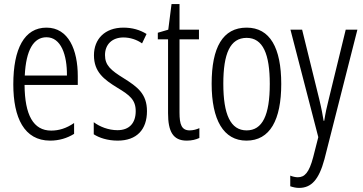

<svg xmlns="http://www.w3.org/2000/svg" viewBox="-20 -677 1773 938"><path d="M207 -542C99 -542 45 -439 45 -265C45 -102 98 10 225 10C269 10 308 -2 342 -23V-76C304 -50 268 -39 230 -39C143 -39 101 -115 100 -262H360V-305C360 -433 315 -542 207 -542ZM207 -495C278 -495 308 -409 307 -308H101C107 -434 145 -495 207 -495Z M698 -134C698 -219 651 -253 584 -295C521 -334 493 -358 493 -408C493 -461 529 -494 583 -494C616 -494 649 -483 674 -465L696 -511C664 -531 626 -542 583 -542C492 -542 439 -486 439 -407C439 -326 487 -289 554 -248C614 -212 643 -189 643 -134C643 -76 612 -41 554 -41C510 -41 467 -58 438 -80V-21C464 -4 505 10 555 10C648 10 698 -44 698 -134Z M907 -40C867 -40 857 -69 857 -127V-485H952V-532H857V-657H818L802 -532L751 -517V-485H801V-124C801 -35 825 10 892 10C917 10 937 5 954 -3V-51C941 -45 924 -40 907 -40Z M1354 -267C1354 -443 1299 -542 1185 -542C1068 -542 1014 -445 1014 -268C1014 -91 1072 10 1184 10C1299 10 1354 -91 1354 -267ZM1071 -268C1071 -415 1104 -492 1185 -492C1265 -492 1298 -412 1298 -267C1298 -114 1262 -40 1185 -40C1106 -40 1071 -118 1071 -268Z M1399 -532 1535 -7 1510 91C1490 167 1468 189 1435 189C1424 189 1410 186 1398 181V233C1413 238 1427 241 1441 241C1501 241 1538 201 1565 101L1726 -532H1669L1586 -192C1577 -157 1570 -125 1564 -87H1561C1556 -116 1552 -141 1540 -191L1456 -532Z"/></svg>

Font: Noto Sans Bengali ExtraCondensed Light
Style: Regular
Weight: 300
Width: 2
Designer: Joana Ranito - Universal Thirst; Jelle Bosma - Monotype Design Team
Foundry: Universal Thirst ehf.
Version: Version 3.000